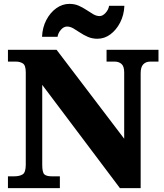

<svg xmlns="http://www.w3.org/2000/svg" viewBox="-20 -971 846 991"><path d="M21 0V-61H54Q81 -61 97 -71Q113 -81 113 -121V-597Q113 -634 98 -643.5Q83 -653 63 -653H21V-714H272L621 -255V-597Q621 -629 607 -641Q593 -653 573 -653H530V-714H798V-653H755Q733 -653 719.5 -639Q706 -625 706 -593V0H599L198 -533V-121Q198 -81 209 -71Q220 -61 246 -61H289V0ZM483 -771Q456 -771 434 -780.5Q412 -790 393.5 -802.5Q375 -815 358.5 -824.5Q342 -834 326 -834Q309 -834 294.5 -817.5Q280 -801 277 -781H197Q199 -829 219 -867.5Q239 -906 270.5 -928.5Q302 -951 338 -951Q365 -951 386.5 -941.5Q408 -932 426.5 -919.5Q445 -907 461.5 -897.5Q478 -888 494 -888Q510 -888 525 -904.5Q540 -921 543 -941H622Q620 -893 600 -854.5Q580 -816 549.5 -793.5Q519 -771 483 -771Z"/></svg>

Font: Noto Serif Devanagari Black
Style: Regular
Weight: 900
Designer: Universal Thirst, Indian Type Foundry and the Monotype Design Team
Foundry: Monotype Imaging Inc.
Version: Version 2.004; ttfautohint (v1.8.4.7-5d5b)